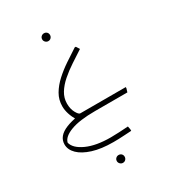

<svg xmlns="http://www.w3.org/2000/svg" viewBox="-200 -627 963 1064"><g transform="rotate(-30 281.5 -94.5)"><path d="M168 -10Q135 -65 135 -113Q135 -155 155.5 -190Q176 -225 209.5 -255.5Q243 -286 282 -312Q321 -338 358 -362H365L379 -340Q342 -316 304 -291Q266 -266 234.5 -238.5Q203 -211 184 -180Q165 -149 165 -113Q165 -79 178.5 -54.5Q192 -30 202 -30ZM165 0V-30H493V-23L486 0ZM282 200Q205 200 151 183Q97 166 68.5 138Q40 110 40 76Q40 23 105.5 -3.5Q171 -30 279 -30V0Q179 0 123.5 21Q68 42 60 76Q70 116 129.5 143Q189 170 282 170Q304 170 334.5 168.5Q365 167 394 165L398 185V195Q377 196 355.5 197.5Q334 199 315 199.5Q296 200 282 200ZM249 -465Q239 -465 231.5 -472.5Q224 -480 224 -490Q224 -501 231.5 -508Q239 -515 249 -515Q260 -515 267 -508Q274 -501 274 -490Q274 -480 267 -472.5Q260 -465 249 -465ZM270 326Q260 326 252.5 318.5Q245 311 245 301Q245 290 252.5 283Q260 276 270 276Q281 276 288 283Q295 290 295 301Q295 311 288 318.5Q281 326 270 326Z"/></g></svg>

Font: Fustat ExtraLight
Style: Regular
Weight: 250
Designer: Mohamed Gaber, Khaled Hosny, Laura Garcia Mut
Foundry: Kief Type Foundry, Alif Type Foundry, Hard Type Foundry
Version: Version 1.007